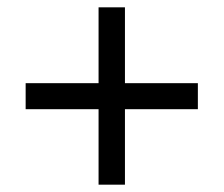

<svg xmlns="http://www.w3.org/2000/svg" viewBox="-20 -615 612 524"><path d="M321 -388H520V-317H321V-111H249V-317H50V-388H249V-595H321Z"/></svg>

Font: uguzrati85
Style: Book
Weight: 400
Designer: Jelle Bosma - Monotype Design Team, Universal Thirst
Foundry: Monotype Imaging Inc.
Version: Version 2.106